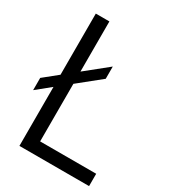

<svg xmlns="http://www.w3.org/2000/svg" viewBox="-181 -835 831 930"><g transform="rotate(30 234.5 -370.0)"><path d="M77 0V-330L-0.5 -267V-335.5L77 -398V-740H153V-459.5L276.5 -559V-490.5L153 -391V-69H466.5V0Z"/></g></svg>

Font: Encode Sans Condensed Condensed
Style: Regular
Weight: 400
Width: 3
Designer: Multiple Designers
Foundry: Impallari Type
Version: Version 3.000; ttfautohint (v1.8.3) -l 8 -r 50 -G 200 -x 14 